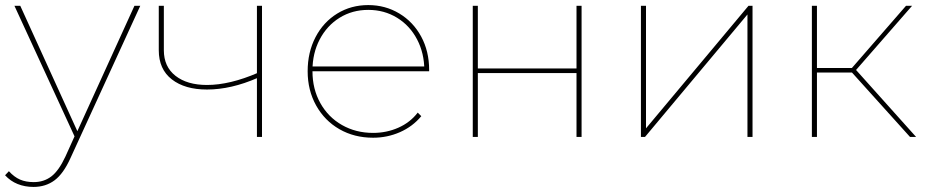

<svg xmlns="http://www.w3.org/2000/svg" viewBox="-41 -540 3652 757"><path d="M91 197Q57 197 28.5 185.5Q0 174 -21 151L-6 135Q15 158 38 168Q61 178 92 178Q132 178 161.5 155.5Q191 133 217 77L255 -7L260 -14L489 -517H512L237 83Q209 145 174 171Q139 197 91 197ZM16 -517H39L268 -14L259 11Z M975 -233Q870 -187 775 -187Q688 -187 636.5 -227Q585 -267 585 -342V-517H605V-342Q605 -277 651 -241Q697 -205 775 -205Q865 -205 976 -253ZM972 -517H992V0H972Z M1430 3Q1356 3 1297.5 -30.5Q1239 -64 1205.5 -124Q1172 -184 1172 -259Q1172 -334 1203 -393.5Q1234 -453 1288.5 -486.5Q1343 -520 1411 -520Q1478 -520 1533 -487Q1588 -454 1619.5 -396Q1651 -338 1651 -264Q1651 -263 1651 -261.5Q1651 -260 1651 -259H1183V-278H1640L1632 -263Q1632 -330 1603.5 -384.5Q1575 -439 1524.5 -470Q1474 -501 1411 -501Q1348 -501 1298 -470Q1248 -439 1219.5 -384.5Q1191 -330 1191 -263V-259Q1191 -189 1222 -133.5Q1253 -78 1307.5 -47Q1362 -16 1430 -16Q1483 -16 1529.5 -36.5Q1576 -57 1606 -96L1620 -82Q1586 -41 1536 -19Q1486 3 1430 3Z M1823 -517H1843V-270H2232V-517H2252V0H2232V-252H1843V0H1823Z M2486 -517H2506V-34L2910 -517H2926V0H2906V-483L2502 0H2486Z M3310 -263 3328 -271 3571 0H3547ZM3160 -517H3180V0H3160ZM3173 -272H3330V-254H3173ZM3310 -263 3531 -517H3555L3328 -257Z"/></svg>

Font: Montserrat
Style: Regular
Weight: 400
Designer: Julieta Ulanovsky
Foundry: Julieta Ulanovsky
Version: Version 8.000